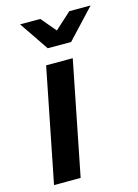

<svg xmlns="http://www.w3.org/2000/svg" viewBox="-114 -808 628 871"><g transform="rotate(-15 200.0 -372.0)"><path d="M29 0 135 -534H260L154 0ZM162 -607 69 -744H164L223 -674L300 -744H400L272 -607Z"/></g></svg>

Font: Montserrat SemiBold
Style: Italic
Weight: 600
Italic angle: -11.3°
Designer: Julieta Ulanovsky
Foundry: Julieta Ulanovsky
Version: Version 9.000; ttfautohint (v1.8.4.7-5d5b)